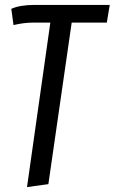

<svg xmlns="http://www.w3.org/2000/svg" viewBox="-20 -547 467 782"><path d="M415 -455H272L177 203L90 215L185 -455H116Q78 -455 35 -445L26 -511Q61 -527 122 -527H427Z"/></svg>

Font: Fira Sans Extra Condensed
Style: Italic
Weight: 400
Width: 3
Italic angle: -8°
Designer: Carrois Corporate & Edenspiekermann AG
Foundry: Carrois Corporate GbR & Edenspiekermann AG
Version: Version 4.203